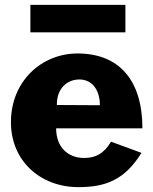

<svg xmlns="http://www.w3.org/2000/svg" viewBox="-20 -760 628 790"><path d="M211 -232H566C566 -430 470 -540 299 -540C152 -540 25 -427 25 -257C25 -99 145 10 303 10C416 10 494 -21 562 -131L437 -177C407 -127 372 -110 326 -110C261 -110 211 -153 211 -232ZM391 -327 214 -328C213 -394 254 -433 307 -433C358 -433 391 -391 391 -327ZM496 -740H105V-627H496Z"/></svg>

Font: Bisquit Text
Style: Bold
Weight: 800
Version: Version 1.004;Glyphs 3.2.3 (3260)